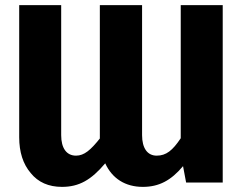

<svg xmlns="http://www.w3.org/2000/svg" viewBox="-20 -713 955 750"><path d="M686 -693V-173C654 -125 629 -105 592 -105C556 -105 535 -134 535 -185V-693H370V-172C334 -127 309 -105 277 -105C240 -105 219 -134 219 -185V-693H55V-177C55 -119 70 -72 100 -37C129 -1 170 17 222 17C289 17 336 -10 391 -75C418 -16 469 17 538 17C601 17 648 -8 695 -64L707 0H850V-693Z"/></svg>

Font: Fira Sans
Style: Bold
Weight: 700
Designer: Carrois Corporate & Edenspiekermann AG
Foundry: Carrois Corporate GbR & Edenspiekermann AG
Version: Version 4.203